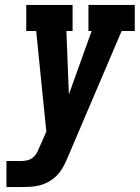

<svg xmlns="http://www.w3.org/2000/svg" viewBox="-20 -755 564 775"><path d="M6 0V-105H64Q77 -105 90.5 -108Q104 -111 114.5 -120.5Q125 -130 131 -142.5Q137 -155 142 -167L167 -224L126 -630H86V-735H273V-630H248L258 -374L350 -630H337V-735H524V-630H471L256 -126Q247 -104 235.5 -82.5Q224 -61 207 -44Q192 -30 174.5 -20.5Q157 -11 138.5 -6.5Q120 -2 101.5 -1Q83 0 64 0Z"/></svg>

Font: Iosevka Slab Extrabold
Style: Italic
Weight: 800
Italic angle: -9°
Monospace: yes
Designer: Belleve Invis
Foundry: Belleve Invis
Version: Version 11.1.0; ttfautohint (v1.8.3)